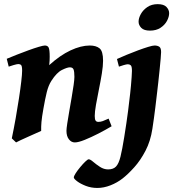

<svg xmlns="http://www.w3.org/2000/svg" viewBox="-20 -681 864 945"><path d="M529.3 -59.6Q500 -42 464.4 -23.7Q428.7 -5.4 397.2 7.3Q365.7 20 348.1 20Q331.1 20 319.1 4.6Q307.1 -10.7 307.1 -37.1Q307.1 -47.4 311 -73.2Q314.9 -99.1 320.8 -132.8Q326.7 -166.5 332.5 -200.4Q338.4 -234.4 342.3 -262Q346.2 -289.6 346.2 -302.7Q346.2 -328.6 342 -339.1Q337.9 -349.6 323.7 -349.6Q311 -349.6 284.9 -336.7Q258.8 -323.7 232.9 -283.2Q218.3 -260.3 210.2 -227.3Q202.1 -194.3 193.8 -147Q186 -103.5 184.1 -80.8Q182.1 -58.1 182.6 -36.6Q176.3 -33.7 158.7 -25.9Q141.1 -18.1 120.4 -8.8Q99.6 0.5 82.3 8.5Q64.9 16.6 59.1 20L38.1 0Q48.3 -48.8 57.4 -100.1Q66.4 -151.4 73.5 -198Q80.6 -244.6 84.7 -280.3Q88.9 -315.9 88.9 -333Q88.9 -355.5 84 -360.6Q79.1 -365.7 70.3 -365.7Q64 -365.7 47.1 -360.8Q30.3 -356 22.9 -353L13.2 -391.6Q33.7 -400.4 62.3 -411.6Q90.8 -422.9 119.6 -433.3Q148.4 -443.8 170.7 -450.4Q192.9 -457 200.7 -457Q214.4 -457 219.5 -446.8Q224.6 -436.5 224.6 -401.9Q224.6 -391.6 224.1 -382.1Q223.6 -372.6 222.2 -360.4Q275.4 -408.7 326.9 -432.9Q378.4 -457 421.9 -457Q452.6 -457 470 -443.1Q487.3 -429.2 487.3 -381.8Q487.3 -356.4 481.2 -318.8Q475.1 -281.2 466.8 -240.7Q458.5 -200.2 452.4 -165.3Q446.3 -130.4 446.3 -109.9Q446.3 -93.3 450.7 -87.2Q455.1 -81.1 463.9 -81.1Q475.1 -81.1 485.8 -85Q496.6 -88.9 514.6 -97.2ZM812.5 -616.2Q812.5 -598.1 801.8 -578.1Q791 -558.1 770 -544.2Q749 -530.3 718.3 -530.3Q688.5 -530.3 675.3 -543.9Q662.1 -557.6 662.1 -574.2Q662.1 -591.8 673.1 -611.8Q684.1 -631.8 705.1 -646.2Q726.1 -660.6 756.3 -660.6Q786.1 -660.6 799.3 -646.7Q812.5 -632.8 812.5 -616.2ZM772.9 -424.8Q772.9 -417 770.8 -392.1Q768.6 -367.2 765.4 -335.7Q762.2 -304.2 759 -275.4Q755.9 -246.6 753.9 -231Q751 -204.6 744.6 -152.6Q738.3 -100.6 730 -46.9Q720.7 14.2 696 61.3Q671.4 108.4 640.9 142.3Q610.4 176.3 583.5 197.3Q556.6 218.3 523.7 231.2Q490.7 244.1 459 244.1Q428.7 244.1 402.3 233.9Q376 223.6 359.6 211.2Q343.3 198.7 343.3 192.4Q343.3 186 352.5 171.6Q361.8 157.2 375 141.4Q388.2 125.5 399.9 114.3Q411.6 103 416.5 103Q424.3 103 438.7 115.5Q453.1 127.9 472.2 140.4Q491.2 152.8 512.2 152.8Q537.6 152.8 551 138.7Q564.5 124.5 573 90.1Q581.5 55.7 591.3 -5.4Q603 -77.6 610.4 -135Q617.7 -192.4 620.6 -220.2Q622.6 -236.3 624.5 -258.5Q626.5 -280.8 627.9 -301.3Q629.4 -321.8 629.4 -332Q629.4 -354.5 623.5 -359.6Q617.7 -364.7 609.4 -364.7Q603 -364.7 589.6 -360.8Q576.2 -356.9 565.4 -353L555.7 -390.6Q576.2 -399.9 603.8 -411.4Q631.3 -422.9 659.2 -433.1Q687 -443.4 709.2 -450.2Q731.4 -457 740.7 -457Q754.4 -457 763.7 -451.2Q772.9 -445.3 772.9 -424.8Z"/></svg>

Font: Gentium Book Plus
Style: Bold Italic
Weight: 700
Italic angle: -8°
Designer: Victor Gaultney, Annie Olsen, Iska Routamaa, Becca Hirsbrunner
Foundry: SIL International
Version: Version 6.101